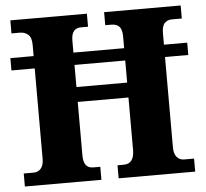

<svg xmlns="http://www.w3.org/2000/svg" viewBox="-51 -768 880 822"><g transform="rotate(-5 388.5 -357.0)"><path d="M23 0V-56H66Q85 -56 97 -70Q109 -84 109 -111V-500H9V-553H109V-601Q109 -633 94.5 -645.5Q80 -658 59 -658H23V-714H352V-658H321Q302 -658 291 -645.5Q280 -633 280 -604V-553H498V-602Q498 -633 486.5 -645.5Q475 -658 452 -658H426V-714H755V-658H712Q693 -658 681 -645.5Q669 -633 669 -602V-553H769V-500H669V-112Q669 -84 681 -70Q693 -56 712 -56H755V0H426V-56H453Q498 -56 498 -116V-341H280V-111Q280 -56 321 -56H352V0ZM280 -405H498V-500H280Z"/></g></svg>

Font: Noto Serif Myanmar SemiCondensed ExtraBold
Style: Regular
Weight: 800
Width: 4
Designer: Ben Mitchell and the Monotype Design Team
Foundry: Monotype Imaging Inc.
Version: Version 2.106; ttfautohint (v1.8.4.7-5d5b)